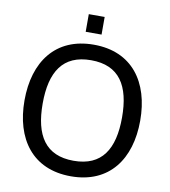

<svg xmlns="http://www.w3.org/2000/svg" viewBox="-96 -979 947 1072"><g transform="rotate(10 377.0 -442.5)"><path d="M378 -646C538 -646 603 -541 603 -361C603 -181 538 -76 378 -76C218 -76 153 -181 153 -361C153 -541 218 -646 378 -646ZM706 -361C706 -579 596 -734 378 -734C160 -734 50 -579 50 -361C50 -143 160 12 378 12C596 12 706 -143 706 -361ZM320 -797H410V-897H320Z"/></g></svg>

Font: Perun
Style: Regular
Weight: 400
Foundry: Copyright (c) Stefan Peev, Context Ltd, 2016
Version: Version 1.089